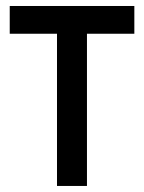

<svg xmlns="http://www.w3.org/2000/svg" viewBox="-20 -615 476 635"><path d="M424.3 -595.2H12.2V-503.4H168.5V0H267.6V-503.4H424.3Z"/></svg>

Font: Now SemiBold
Style: Regular
Weight: 600
Designer: Alfredo Marco Pradil
Foundry: Alfredo Marco Pradil
Version: Version 1.200;hotconv 1.0.109;makeotfexe 2.5.65596